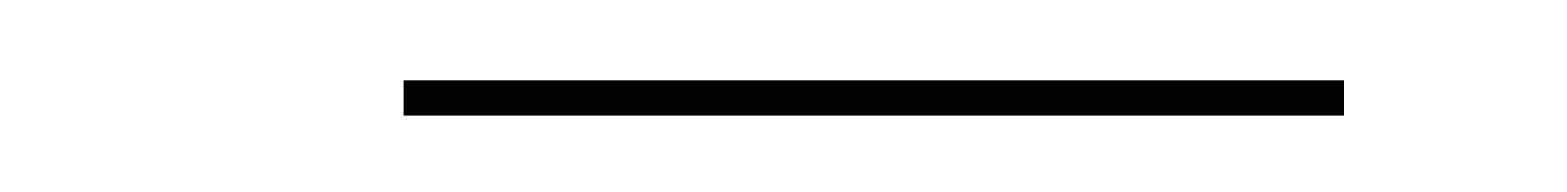

<svg xmlns="http://www.w3.org/2000/svg" viewBox="-20 -300 400 49"><path d="M83 -279.5H323V-270.5H83Z"/></svg>

Font: Bodoni* 24pt Medium
Style: Italic
Weight: 500
Italic angle: -13°
Version: Version 2.3